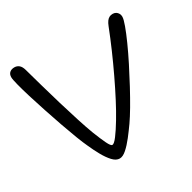

<svg xmlns="http://www.w3.org/2000/svg" viewBox="-138 -735 889 887"><g transform="rotate(-30 306.0 -291.0)"><path d="M257 13.5Q238 13.5 220.2 -5.8Q202.5 -25 186.5 -54Q170.5 -83 157.5 -112.5Q147 -134.5 132.2 -173Q117.5 -211.5 101 -258.5Q84.5 -305.5 68.5 -354Q52.5 -402.5 39.2 -445.5Q26 -488.5 18 -519.8Q10 -551 10 -562Q10 -578.5 19.8 -586.8Q29.5 -595 45 -595Q59 -595 69.2 -586.5Q79.5 -578 85 -558.5Q97 -516.5 112.2 -461.5Q127.5 -406.5 144.8 -349.2Q162 -292 178.5 -240.2Q195 -188.5 208.5 -153Q225.5 -109.5 238 -83.8Q250.5 -58 258.5 -58Q268 -58 286.8 -82.8Q305.5 -107.5 329.5 -147.5Q351 -183 375.5 -230Q400 -277 425.2 -330Q450.5 -383 474 -437Q497.5 -491 517 -541Q523 -556.5 529.5 -565.2Q536 -574 544 -578Q552 -582 561.5 -582Q571.5 -582 578.8 -577.5Q586 -573 590.2 -565.5Q594.5 -558 594.5 -548.5Q594.5 -535 583.2 -504Q572 -473 553.2 -431.2Q534.5 -389.5 511 -343Q487.5 -296.5 463 -251Q438.5 -205.5 415.8 -167Q393 -128.5 375.5 -103.5Q356.5 -76.5 335.5 -49.5Q314.5 -22.5 294.2 -4.5Q274 13.5 257 13.5Z"/></g></svg>

Font: Gluten ExtraLight
Style: Regular
Weight: 250
Designer: Tyler Finck
Foundry: Etcetera Type Company
Version: Version 1.300